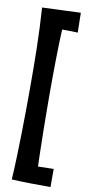

<svg xmlns="http://www.w3.org/2000/svg" viewBox="-98 -835 440 957"><g transform="rotate(10 122.0 -356.0)"><path d="M231.9 85Q177.2 85 129.6 84.2Q82 83.5 35.2 81.1Q38.6 29.3 40.5 -30.3Q42.5 -89.8 43.7 -150.6Q44.9 -211.4 45.4 -270.8Q45.9 -330.1 45.9 -381.8Q45.9 -429.7 45.7 -481.4Q45.4 -533.2 44.2 -585.7Q43 -638.2 40.8 -689.7Q38.6 -741.2 35.2 -789.1Q46.9 -789.6 61.3 -790.3Q75.7 -791 91.6 -791.5Q107.4 -792 123.8 -792.7Q140.1 -793.5 155.8 -793.9Q191.9 -795.4 230 -796.9L231.9 -696.8Q215.3 -697.8 197 -698Q178.7 -698.2 152.8 -698.2Q150.9 -665.5 149.9 -625.2Q148.9 -585 148.2 -543Q147.5 -501 147.2 -460.4Q147 -419.9 147 -387.2Q147 -361.8 147.2 -330.8Q147.5 -299.8 147.7 -265.9Q147.9 -231.9 148.4 -196.5Q148.9 -161.1 149.7 -127Q150.4 -92.8 151.1 -61.5Q151.9 -30.3 152.8 -4.9L231.9 -6.8Z"/></g></svg>

Font: Mouse Memoirs
Style: Regular
Weight: 400
Version: Version 1.000